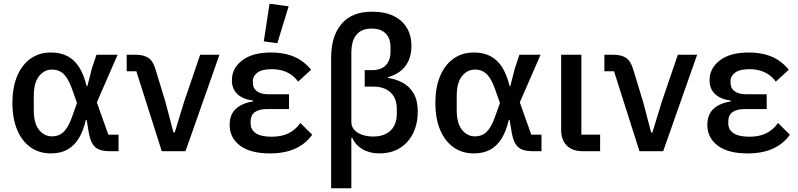

<svg xmlns="http://www.w3.org/2000/svg" viewBox="-20 -815 4304 1035"><path d="M619 -89V0H568Q520 0 495 -20.5Q470 -41 460 -92L447 -169H443Q429 -109 404.5 -69Q380 -29 343 -8.5Q306 12 254 12Q192 12 145.5 -20.5Q99 -53 73 -114Q47 -175 47 -260Q47 -345 73 -406Q99 -467 145.5 -499.5Q192 -532 254 -532Q306 -532 343.5 -512.5Q381 -493 406.5 -453Q432 -413 447 -351H451L475 -445L500 -520H614L502 -263L564 -89ZM260 -80Q284 -80 303 -89.5Q322 -99 338 -122Q354 -145 368 -184L395 -260L368 -336Q354 -375 338 -398Q322 -421 303 -430.5Q284 -440 260 -440Q219 -440 190.5 -404.5Q162 -369 162 -297V-222Q162 -150 190.5 -115Q219 -80 260 -80Z M980 0H852L715 -431H663V-520H711Q755 -520 780.5 -502.5Q806 -485 819 -439L872 -265L915 -101H922L972 -265L1059 -520H1163Z M1599 -152 1663 -89Q1629 -40 1572 -14Q1515 12 1435 12Q1330 12 1274 -30Q1218 -72 1218 -142Q1218 -197 1251 -228Q1284 -259 1344 -268V-273Q1289 -280 1259.5 -308Q1230 -336 1230 -383Q1230 -447 1285.5 -489.5Q1341 -532 1440 -532Q1491 -532 1531.5 -521Q1572 -510 1603 -489Q1634 -468 1657 -439L1587 -375Q1572 -396 1551.5 -411Q1531 -426 1504 -434Q1477 -442 1444 -442Q1391 -442 1367 -423Q1343 -404 1343 -380V-368Q1343 -340 1364.5 -323.5Q1386 -307 1425 -307H1538V-227H1419Q1376 -227 1353.5 -210.5Q1331 -194 1331 -162V-150Q1331 -116 1359 -97Q1387 -78 1445 -78Q1499 -78 1536.5 -97Q1574 -116 1599 -152ZM1536 -781 1475 -582 1402 -592 1433 -795Z M1765 200V-503Q1765 -620 1821 -686Q1877 -752 1985 -752Q2055 -752 2102.5 -728.5Q2150 -705 2174 -663.5Q2198 -622 2198 -568Q2198 -520 2181 -485Q2164 -450 2135 -429Q2106 -408 2071 -399V-395Q2114 -389 2151 -369Q2188 -349 2210 -311Q2232 -273 2232 -214Q2232 -149 2207.5 -98Q2183 -47 2136.5 -17.5Q2090 12 2024 12Q1973 12 1934.5 -10.5Q1896 -33 1879 -72H1874V200ZM1946 -348V-437H1987Q2019 -437 2041 -449Q2063 -461 2074 -483.5Q2085 -506 2085 -535V-562Q2085 -592 2074 -614Q2063 -636 2040.5 -648.5Q2018 -661 1982 -661Q1930 -661 1902 -628.5Q1874 -596 1874 -529V-157Q1874 -133 1889.5 -115.5Q1905 -98 1932 -88.5Q1959 -79 1992 -79Q2032 -79 2060.5 -93.5Q2089 -108 2104 -135.5Q2119 -163 2119 -201V-229Q2119 -285 2085.5 -316.5Q2052 -348 1993 -348Z M2899 -89V0H2848Q2800 0 2775 -20.5Q2750 -41 2740 -92L2727 -169H2723Q2709 -109 2684.5 -69Q2660 -29 2623 -8.5Q2586 12 2534 12Q2472 12 2425.5 -20.5Q2379 -53 2353 -114Q2327 -175 2327 -260Q2327 -345 2353 -406Q2379 -467 2425.5 -499.5Q2472 -532 2534 -532Q2586 -532 2623.5 -512.5Q2661 -493 2686.5 -453Q2712 -413 2727 -351H2731L2755 -445L2780 -520H2894L2782 -263L2844 -89ZM2540 -80Q2564 -80 2583 -89.5Q2602 -99 2618 -122Q2634 -145 2648 -184L2675 -260L2648 -336Q2634 -375 2618 -398Q2602 -421 2583 -430.5Q2564 -440 2540 -440Q2499 -440 2470.5 -404.5Q2442 -369 2442 -297V-222Q2442 -150 2470.5 -115Q2499 -80 2540 -80Z M3215 -89V0H3120Q3065 0 3035 -30.5Q3005 -61 3005 -114V-520H3114V-89Z M3555 0H3427L3290 -431H3238V-520H3286Q3330 -520 3355.5 -502.5Q3381 -485 3394 -439L3447 -265L3490 -101H3497L3547 -265L3634 -520H3738Z M4174 -152 4238 -89Q4204 -40 4147 -14Q4090 12 4010 12Q3905 12 3849 -30Q3793 -72 3793 -142Q3793 -197 3826 -228Q3859 -259 3919 -268V-273Q3864 -280 3834.5 -308Q3805 -336 3805 -383Q3805 -447 3860.5 -489.5Q3916 -532 4015 -532Q4066 -532 4106.5 -521Q4147 -510 4178 -489Q4209 -468 4232 -439L4162 -375Q4147 -396 4126.5 -411Q4106 -426 4079 -434Q4052 -442 4019 -442Q3966 -442 3942 -423Q3918 -404 3918 -380V-368Q3918 -340 3939.5 -323.5Q3961 -307 4000 -307H4113V-227H3994Q3951 -227 3928.5 -210.5Q3906 -194 3906 -162V-150Q3906 -116 3934 -97Q3962 -78 4020 -78Q4074 -78 4111.5 -97Q4149 -116 4174 -152Z"/></svg>

Font: IBM Plex Sans Medium
Style: Regular
Weight: 500
Designer: Mike Abbink, Paul van der Laan, Pieter van Rosmalen
Foundry: Bold Monday
Version: Version 3.201